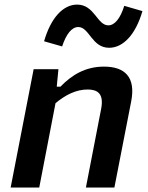

<svg xmlns="http://www.w3.org/2000/svg" viewBox="-20 -836 660 856"><path d="M490 0 565 -384.5C586 -493.5 535.5 -539 443.5 -539C360.5 -539 299.5 -501.5 249.5 -449.5H233L240.5 -527.5H130L27.5 0H155L227.5 -376C272 -413 319.5 -437 370.5 -437C414.5 -437 444 -419 431 -351L363 0ZM324 -815.5C261 -815.5 206.5 -756 176.5 -652L257 -629C275 -684 300 -715.5 329 -715.5C378.5 -715.5 389 -623 466.5 -623C529.5 -623 585 -682.5 615 -786.5L534 -810C516.5 -754 491.5 -723 463 -723C413 -723 401.5 -815.5 324 -815.5Z"/></svg>

Font: Monaspace Neon SemiBold
Style: Italic
Weight: 600
Italic angle: -11°
Designer: Riley Cran & the Lettermatic Team
Foundry: Lettermatic
Version: Version 1.200 (Monaspace Neon)